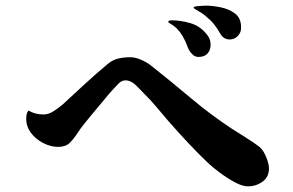

<svg xmlns="http://www.w3.org/2000/svg" viewBox="-20 -752 1040 681"><path d="M934 -155Q934 -124 911 -107.5Q888 -91 859 -91Q840 -91 813 -105.5Q786 -120 760.5 -139Q735 -158 721 -171Q683 -207 647 -245.5Q611 -284 576 -324Q555 -348 534.5 -373Q514 -398 491 -420Q480 -432 462 -449.5Q444 -467 425 -467Q412 -467 401 -456Q382 -437 365 -417Q349 -398 333 -378.5Q317 -359 300 -339Q289 -325 277 -310.5Q265 -296 255 -280Q242 -260 227.5 -245.5Q213 -231 186 -231Q160 -231 133.5 -244.5Q107 -258 90 -280.5Q73 -303 73 -331Q73 -339 74.5 -346.5Q76 -354 81 -360Q104 -346 134 -346Q153 -346 171.5 -358.5Q190 -371 203 -382Q242 -418 281.5 -454.5Q321 -491 362 -525Q380 -540 400 -544.5Q420 -549 442 -549Q460 -549 480.5 -540Q501 -531 515 -520Q587 -463 657 -404Q727 -345 803 -295Q814 -288 836.5 -274Q859 -260 880.5 -245.5Q902 -231 909 -222Q918 -211 926 -190Q934 -169 934 -155ZM727 -594Q727 -574 716 -562Q705 -550 684 -550Q671 -550 661 -560.5Q651 -571 647 -582Q643 -593 638 -604Q633 -615 627 -625Q610 -654 584 -668Q582 -670 579.5 -671Q577 -672 577 -675Q577 -678 581 -679Q585 -680 587 -680Q621 -680 655 -670Q689 -660 711 -633Q727 -616 727 -594ZM835 -655Q836 -638 824 -625Q812 -612 795 -612Q773 -612 761 -633Q752 -649 741 -663.5Q730 -678 716 -689Q706 -699 694 -706.5Q682 -714 670 -721Q667 -724 667 -725Q666 -727 668.5 -727.5Q671 -728 672 -729Q676 -730 691 -731Q706 -732 710 -732Q734 -732 763 -726Q792 -720 813 -704.5Q834 -689 835 -658Z"/></svg>

Font: Kaisei Tokumin
Style: Bold
Weight: 700
Designer: Font-Kai, 金井和夫
Foundry: KAZUO KANAI
Version: Version 5.003